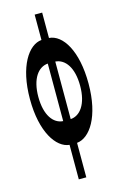

<svg xmlns="http://www.w3.org/2000/svg" viewBox="-137 -778 654 1038"><g transform="rotate(-15 189.5 -259.0)"><path d="M169 -720V-578C96 -572 26 -469 26 -285C26 -100 96 2 169 9V202H211V9C284 2 354 -100 354 -285C354 -469 287 -573 211 -578V-720ZM73 -285C73 -387 115 -442 169 -446V-124C115 -127 73 -182 73 -285ZM211 -124V-446C266 -442 307 -387 307 -285C307 -182 264 -127 211 -124Z"/></g></svg>

Font: 寒蝉无机体 CompactMedium
Style: Regular
Weight: 500
Width: 3
Designer: ChillTanhei {Warren2060}; 
Source Han Sans {Ryoko NISHIZUKA 西塚涼子 (kana, bopomofo & ideographs); Paul D. Hunt (Latin, Gre
Foundry: ChillType&Adobe
Version: Version 1.000;Glyphs 3.1.1 (3135)